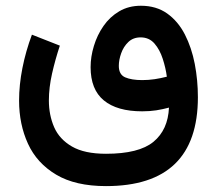

<svg xmlns="http://www.w3.org/2000/svg" viewBox="-20 -422 743 658"><path d="M343.3 215.8Q238.3 215.8 172.4 176.5Q106.4 137.2 75.9 70.6Q45.4 3.9 45.4 -77.1Q45.4 -131.3 56.9 -189.2Q68.4 -247.1 89.4 -303.2L185.1 -265.6Q169.4 -218.3 158.4 -169.9Q147.5 -121.6 147.5 -77.6Q147.5 -27.8 165.5 13.7Q183.6 55.2 226.6 80.1Q269.5 105 343.3 105Q456.1 105 505.9 64Q555.7 22.9 559.1 -53.2Q537.6 -47.4 515.4 -43.9Q493.2 -40.5 467.3 -40.5Q381.3 -40.5 335.9 -77.9Q290.5 -115.2 290.5 -191.9Q290.5 -227.5 301.8 -264.6Q313 -301.8 334.7 -333Q356.4 -364.3 388.7 -383.3Q420.9 -402.3 462.9 -402.3Q515.6 -402.3 553 -375.7Q590.3 -349.1 613.5 -304Q636.7 -258.8 647.5 -202.9Q658.2 -147 658.2 -88.9Q658.2 215.8 343.3 215.8ZM467.3 -147.5Q488.8 -147.5 509.8 -150.6Q530.8 -153.8 551.8 -159.2Q547.9 -189 537.8 -220.2Q527.8 -251.5 509.5 -272.7Q491.2 -293.9 461.9 -293.9Q436.5 -293.9 419.9 -278.1Q403.3 -262.2 395.3 -239.5Q387.2 -216.8 387.2 -196.3Q387.2 -166.5 408.9 -157Q430.7 -147.5 467.3 -147.5Z"/></svg>

Font: Vazirmatn UI FD Medium
Style: Regular
Weight: 500
Designer: Saber Rastikerdar
Foundry: Saber Rastikerdar
Version: Version 33.003